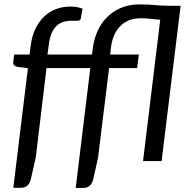

<svg xmlns="http://www.w3.org/2000/svg" viewBox="-20 -750 878 894"><path d="M201 -496H408.5L412 -524Q417 -566 433.5 -603.5Q450 -641 477.5 -669Q505 -697 543 -713.2Q581 -729.5 629.5 -729.5Q668 -729.5 703 -726.2Q738 -723 772 -723H821L732.5 0H646L726 -658Q703.5 -660 680 -662.5Q656.5 -665 635 -665Q576 -665 539.8 -628.2Q503.5 -591.5 496 -524L493 -496H626.5L618.5 -433H488L436.5 -16L413.5 87.5Q408 105.5 397.2 115.2Q386.5 125 367.5 125H332.5L400.5 -433H196.5L146.5 -16.5L123 87Q117.5 105 106.8 114.8Q96 124.5 77 124.5H42L110 -432.5L62 -438.5Q52 -440.5 46.2 -445.5Q40.5 -450.5 41.5 -460.5L46 -496H117.5L123 -538Q128.5 -581.5 144.5 -615.2Q160.5 -649 184.8 -672.2Q209 -695.5 240.5 -707.5Q272 -719.5 308 -719.5Q339 -719.5 364.5 -709.5L356 -663Q354.5 -658 351 -656Q347.5 -654 342 -653.5Q336.5 -653 329.2 -653.2Q322 -653.5 313.5 -653.5Q292.5 -653.5 274.8 -648Q257 -642.5 243.2 -629.5Q229.5 -616.5 220.2 -594.8Q211 -573 207 -540.5Z"/></svg>

Font: Lato
Style: Italic
Weight: 400
Italic angle: -7°
Designer: Lukasz Dziedzic
Foundry: tyPoland Lukasz Dziedzic
Version: Version 2.007; 2014-02-27